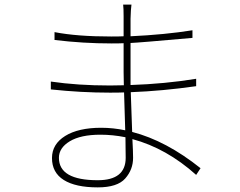

<svg xmlns="http://www.w3.org/2000/svg" viewBox="-20 -788 1040 831"><path d="M524 -105Q524 -116 523.5 -145.5Q523 -175 523 -194Q468 -205 415 -205Q329 -205 282 -176.5Q235 -148 235 -105Q235 -8 403 -8Q524 -8 524 -105ZM848 -60 829 -31Q701 -146 553 -186Q556 -132 556 -105Q556 -54 522 -15.5Q488 23 403 23Q307 23 256 -9Q205 -41 205 -104Q205 -164 262 -199.5Q319 -235 418 -235Q470 -235 522 -224L517 -388Q496 -387 456 -387Q331 -387 200 -401V-435Q316 -418 456 -418Q495 -418 516 -419Q515 -441 515 -476V-601Q498 -600 463 -600Q340 -600 216 -615V-649Q313 -630 462 -630Q497 -630 515 -631V-718Q515 -752 513 -768H549Q546 -747 545 -707V-631Q694 -638 813 -657V-624Q577 -603 545 -602V-476V-420Q694 -425 829 -447V-415Q681 -394 546 -389Q547 -352 552 -217Q699 -179 848 -60Z"/></svg>

Font: Noto Sans Korean Thin
Style: Regular
Weight: 250
Designer: Ryoko NISHIZUKA  (kana & ideographs); Paul D. Hunt (Latin, Greek & Cyrillic); Wenlong ZHANG  (bopomofo); Sandoll Communi
Foundry: Adobe Systems Incorporated
Version: Version 1.0001;PS 1;hotconv 1.0.78;makeotf.lib2.5.61930